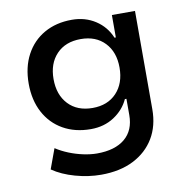

<svg xmlns="http://www.w3.org/2000/svg" viewBox="-79 -586 830 851"><g transform="rotate(-10 336.0 -160.5)"><path d="M309 189Q252 189 193 172.5Q134 156 92 127L125 37Q151 54 182 66.5Q213 79 246 86Q279 93 307 93Q388 93 432.5 56Q477 19 477 -50V-123H470Q449 -77 404 -47.5Q359 -18 299 -18Q228 -18 174.5 -48.5Q121 -79 91.5 -134.5Q62 -190 62 -264Q62 -338 91.5 -393.5Q121 -449 174.5 -479.5Q228 -510 299 -510Q359 -510 405 -480Q451 -450 472 -399H478V-500H582V-58Q582 17 549 72Q516 127 455 158Q394 189 309 189ZM323 -109Q391 -109 431 -151.5Q471 -194 471 -265Q471 -335 431 -377Q391 -419 323 -419Q254 -419 214 -377Q174 -335 174 -265Q174 -194 214 -151.5Q254 -109 323 -109Z"/></g></svg>

Font: Nunito Sans 6pt SemiBold
Style: Regular
Weight: 600
Version: Version 3.101;gftools[0.9.27]